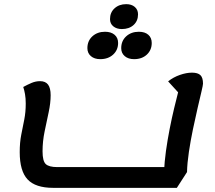

<svg xmlns="http://www.w3.org/2000/svg" viewBox="-20 -880 1034 925"><path d="M236 25Q151 25 113 -15.5Q75 -56 75 -147Q75 -194 82.5 -231.5Q90 -269 97 -304.5Q104 -340 104 -381Q104 -407 100.5 -426.5Q97 -446 92 -461Q112 -472 132 -480.5Q152 -489 173 -489Q199 -489 211.5 -472.5Q224 -456 224 -421Q224 -384 214.5 -339.5Q205 -295 195 -247Q185 -199 185 -151Q185 -104 200.5 -89.5Q216 -75 256 -75H793L771 -55Q772 -99 779.5 -152.5Q787 -206 797.5 -259.5Q808 -313 819 -358.5Q830 -404 837.5 -433Q845 -462 846 -466L852 -420L790 -488Q815 -508 846.5 -519Q878 -530 905 -530Q933 -530 945.5 -518Q958 -506 958 -477Q958 -470 950.5 -438.5Q943 -407 932 -359.5Q921 -312 909.5 -257Q898 -202 890 -148Q882 -94 881 -51L832 25ZM626 -595Q598 -595 581 -609.5Q564 -624 564 -648Q564 -683 588 -705Q612 -727 649 -727Q678 -727 694.5 -712.5Q711 -698 711 -673Q711 -639 687.5 -617Q664 -595 626 -595ZM463 -595Q435 -595 418 -609.5Q401 -624 401 -648Q401 -683 425 -705Q449 -727 486 -727Q515 -727 532 -712.5Q549 -698 549 -673Q549 -639 525 -617Q501 -595 463 -595ZM567 -740Q542 -740 526 -753Q510 -766 510 -788Q510 -820 532 -840Q554 -860 588 -860Q614 -860 629.5 -846.5Q645 -833 645 -811Q645 -779 623.5 -759.5Q602 -740 567 -740Z"/></svg>

Font: Lemonada
Style: Regular
Weight: 400
Designer: Mohamed Gaber (Arabic), Eduardo Tunni (Latin)
Foundry: Kief Type Foundry
Version: Version 4.005